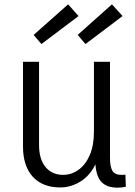

<svg xmlns="http://www.w3.org/2000/svg" viewBox="-20 -854 620 885"><path d="M419 -120H430Q405 -54 358 -22Q311 10 258 10Q176 10 131 -39.5Q86 -89 86 -179V-569H160V-186Q160 -120 190 -84Q220 -48 271 -48Q309 -48 341.5 -71Q374 -94 393.5 -138.5Q413 -183 413 -247V-569H487V-127Q487 -86 498 -67Q509 -48 540 -48Q544 -48 548.5 -48Q553 -48 558 -49L560 7Q550 9 540.5 10Q531 11 522 11Q468 11 443.5 -20Q419 -51 419 -120ZM171 -651 135 -693 294 -834 342 -780ZM374 -651 338 -693 496 -834 545 -780Z"/></svg>

Font: Yaldevi
Style: Regular
Weight: 400
Designer: Sol Matas, Rajitha Manaperi, Kosala Senevirathne
Foundry: Mooniak
Version: Version 1.100